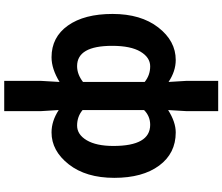

<svg xmlns="http://www.w3.org/2000/svg" viewBox="-92 -746 1053 909"><g transform="rotate(-90 434.5 -291.5)"><path d="M363 215V62L368 -22Q311 14 262 14Q163 14 105 -64.5Q47 -143 47 -277Q47 -411 111 -492.5Q175 -574 262 -574Q316 -574 368 -540L363 -622V-798H506V-622L501 -536Q563 -574 618 -574Q713 -574 768 -496.5Q823 -419 823 -285Q823 -151 759 -68.5Q695 14 605 14Q552 14 501 -20L506 62V215ZM298 -107Q339 -107 368 -136V-427Q337 -453 294.5 -453Q252 -453 225 -407.5Q198 -362 198 -281Q198 -107 298 -107ZM501 -133Q533 -107 575 -107Q617 -107 644.5 -153Q672 -199 672 -287Q672 -453 576 -453Q537 -453 501 -425Z"/></g></svg>

Font: Swei Fan Sans CJK TC
Style: Bold
Weight: 700
Version: Version 2.130